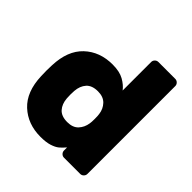

<svg xmlns="http://www.w3.org/2000/svg" viewBox="-190 -857 1014 1014"><g transform="rotate(45 317.0 -350.0)"><path d="M396 -683Q396 -694 404 -702Q412 -710 423 -710H549Q560 -710 568 -702Q576 -694 576 -683V-27Q576 -16 568 -8Q560 0 549 0H428Q417 0 409 -8Q401 -16 401 -27V-50Q385 -31 370.5 -19Q356 -7 329.5 1.5Q303 10 262 10Q167 10 104.5 -48Q42 -106 38 -219L37 -260L38 -300Q42 -413 104 -471.5Q166 -530 262 -530Q314 -530 346 -512Q378 -494 396 -470ZM307 -145Q348 -145 369.5 -168Q391 -191 396 -225Q398 -235 398 -260Q398 -285 396 -295Q392 -328 370 -351.5Q348 -375 307 -375Q263 -375 241.5 -351Q220 -327 217 -288Q216 -278 216 -260Q216 -242 217 -232Q220 -193 241.5 -169Q263 -145 307 -145Z"/></g></svg>

Font: Rubik
Style: Regular
Weight: 700
Designer: Hubert & Fischer
Foundry: Hubert & Fischer
Version: Version 1.100